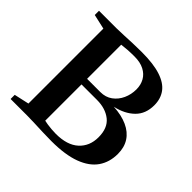

<svg xmlns="http://www.w3.org/2000/svg" viewBox="-137 -650 788 788"><g transform="rotate(45 256.5 -256.5)"><path d="M258.5 4Q234.5 4 207.8 3Q181 2 156.8 1Q132.5 0 115 0H18V-24L83 -38.5V-473.5L18.5 -488V-512.5H119Q137.5 -512.5 161.2 -513.8Q185 -515 211.5 -516Q238 -517 263 -517Q330.5 -517 372.5 -503.2Q414.5 -489.5 434 -463Q453.5 -436.5 453.5 -399Q453.5 -349 422.8 -318.8Q392 -288.5 340 -277Q387 -274.5 420.5 -259.2Q454 -244 471.5 -217Q489 -190 489 -152Q489 -104 464.8 -69Q440.5 -34 389.5 -15Q338.5 4 258.5 4ZM250.5 -30Q316 -30 350.2 -61.2Q384.5 -92.5 384.5 -144Q384.5 -197.5 352.8 -222.8Q321 -248 271.5 -248H181.5V-37.5Q189 -35.5 200.2 -34Q211.5 -32.5 224.5 -31.2Q237.5 -30 250.5 -30ZM181.5 -280.5H258.5Q288.5 -280.5 310.2 -296.2Q332 -312 343.8 -337.8Q355.5 -363.5 355.5 -393Q355.5 -419 344.2 -439.2Q333 -459.5 310.5 -471.2Q288 -483 254.5 -483Q234 -483 215 -481.8Q196 -480.5 181.5 -478.5Z"/></g></svg>

Font: Merriweather 120pt
Style: Regular
Weight: 400
Version: Version 2.100